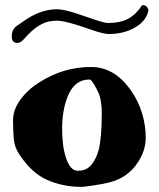

<svg xmlns="http://www.w3.org/2000/svg" viewBox="-20 -688 620 751"><path d="M57 -82Q37 -111 34 -143Q31 -175 31 -217Q31 -259 60 -298.5Q89 -338 134 -366Q228 -426 336 -426Q429 -426 493 -333Q521 -293 535.5 -245.5Q550 -198 550 -149Q550 -100 520 -54Q480 8 406 26Q382 32 344.5 37.5Q307 43 300 43Q226 43 165 16Q104 -11 57 -82ZM223 -183Q223 -160 225.5 -133Q228 -106 235 -81Q252 -20 284 -20Q319 -20 338 -44Q357 -68 366 -102Q378 -148 378 -246Q378 -288 368 -319Q344 -371 332 -377Q331 -377 330 -377Q269 -377 243 -306Q223 -254 223 -183ZM48 -520Q26 -520 26 -545.5Q26 -571 43 -585L84 -613Q142 -651 203 -652Q234 -651 286 -633L363 -607Q388 -599 402 -598Q449 -598 480 -614Q511 -630 536 -668Q548 -668 552.5 -663.5Q557 -659 561 -649Q552 -603 502 -577Q460 -555 405 -555Q384 -555 333 -573Q238 -607 202.5 -607Q167 -607 142.5 -593.5Q118 -580 101 -563.5Q84 -547 72 -533.5Q60 -520 48 -520Z"/></svg>

Font: Miltonian Tattoo
Style: Regular
Weight: 400
Designer: Pablo Impallari
Foundry: Pablo Impallari
Version: Version 1.008